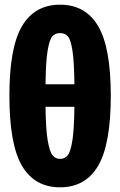

<svg xmlns="http://www.w3.org/2000/svg" viewBox="-20 -780 512 818"><path d="M452 -373Q452 -165 398 -73.5Q344 18 236 18Q128 18 74 -73Q20 -164 20 -373Q20 -578 74 -669Q128 -760 236 -760Q344 -760 398 -669Q452 -578 452 -373ZM174 -421H297Q296 -515 289 -562Q282 -609 270 -624Q258 -639 236 -639Q214 -639 202 -624Q190 -609 182.5 -562Q175 -515 174 -421ZM297 -325H174Q175 -231 183 -183Q191 -135 203.5 -119Q216 -103 236 -103Q256 -103 268.5 -118.5Q281 -134 288.5 -182.5Q296 -231 297 -325Z"/></svg>

Font: Fira Sans Compressed ExtraBold
Style: Regular
Weight: 800
Width: 1
Designer: bBox Type GmbH & Carrois Corporate GbR & Edenspiekermann AG
Foundry: bBox Type GmbH & Carrois Corporate GbR & Edenspiekermann AG
Version: Version 4.301